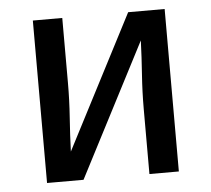

<svg xmlns="http://www.w3.org/2000/svg" viewBox="-44 -577 687 624"><g transform="rotate(-5 300.0 -265.0)"><path d="M85 0V-530H181V-318Q181 -262 177 -206Q173 -150 171 -95L396 -530H515V0H419V-212Q419 -268 423 -324Q427 -380 429 -435L204 0Z"/></g></svg>

Font: Iosevka Curly Medium Extended
Style: Regular
Weight: 500
Width: 7
Monospace: yes
Designer: Belleve Invis
Foundry: Belleve Invis
Version: Version 11.1.0; ttfautohint (v1.8.3)